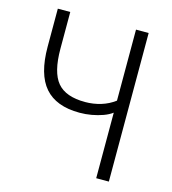

<svg xmlns="http://www.w3.org/2000/svg" viewBox="-106 -792 790 880"><g transform="rotate(15 289.0 -352.5)"><path d="M431 0V-311Q414 -298 389 -289Q364 -280 336 -275Q308 -270 279 -270Q168 -270 114 -332Q60 -394 60 -525V-705H119V-531Q119 -419 159 -371.5Q199 -324 291 -324Q330 -324 366 -335Q402 -346 431 -368V-705H491V0Z"/></g></svg>

Font: Nunito Sans 10pt Condensed Light
Style: Regular
Weight: 300
Width: 3
Designer: Vernon Adams
Foundry: Vernon Adams
Version: Version 3.101;gftools[0.9.27]